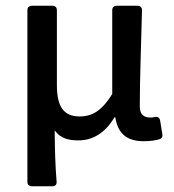

<svg xmlns="http://www.w3.org/2000/svg" viewBox="-20 -485 612 674"><path d="M76.2 -449.2V153.3C76.2 163.1 82 168.9 91.8 168.9H164.1C173.8 168.9 179.7 163.1 178.7 152.3C173.8 91.8 172.9 47.9 171.9 -27.3C193.4 2 221.7 7.8 255.9 7.8C305.7 7.8 349.6 -18.6 381.8 -73.2H384.8C393.6 -15.6 425.8 10.7 484.4 10.7C508.8 10.7 525.4 7.8 539.1 3.9C548.8 1 551.8 -5.9 549.8 -14.6L542 -62.5C540 -72.3 533.2 -76.2 523.4 -74.2C518.6 -73.2 513.7 -72.3 508.8 -72.3C486.3 -72.3 470.7 -82 470.7 -110.4C470.7 -205.1 475.6 -335 478.5 -449.2C478.5 -459 472.7 -464.8 462.9 -464.8H389.6C379.9 -464.8 374 -459 374 -449.2V-155.3C335 -91.8 299.8 -76.2 259.8 -76.2C203.1 -76.2 179.7 -111.3 179.7 -186.5V-449.2C179.7 -459 173.8 -464.8 164.1 -464.8H91.8C82 -464.8 76.2 -459 76.2 -449.2Z"/></svg>

Font: Ed Sans Neue Medium
Style: Regular
Weight: 500
Designer: Stephen Hutchings
Version: Version 1.004;PS 001.004;hotconv 1.0.88;makeotf.lib2.5.64775